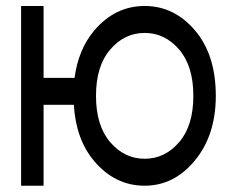

<svg xmlns="http://www.w3.org/2000/svg" viewBox="-20 -625 748 626"><path d="M451.7 -517.6Q385.7 -517.6 339.4 -463.6Q293 -409.7 293 -312.5Q293 -215.3 339.4 -161.4Q385.7 -107.4 451.7 -107.4Q517.6 -107.4 564 -161.4Q610.4 -215.3 610.4 -312.5Q610.4 -409.7 564 -463.6Q517.6 -517.6 451.7 -517.6ZM122.1 -283.2V-19.5H48.8V-605.5H122.1V-371.1H223.1Q235.4 -464.4 287.6 -525.9Q355.5 -605.5 451.7 -605.5Q547.9 -605.5 615.7 -525.9Q683.6 -446.3 683.6 -312.5Q683.6 -184.6 615.7 -102.1Q547.9 -19.5 451.7 -19.5Q355.5 -19.5 287.6 -99.1Q227.5 -169.9 220.7 -283.2Z"/></svg>

Font: Gap Sans
Style: Regular
Weight: 400
Designer: Alexandre Liziard and Étienne Ozeray
Foundry: Interstices.io
Version: Version 1.6.1 - December 3. 2014